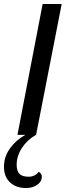

<svg xmlns="http://www.w3.org/2000/svg" viewBox="-54 -680 363 968"><path d="M157 211Q157 235 134 251.5Q111 268 77 268Q27 268 -3.5 239.5Q-34 211 -34 161Q-34 109 -2.5 66.5Q29 24 74 0H34L161 -660H257L128 0H127Q83 25 56.5 66Q30 107 30 150Q30 182 44 196.5Q58 211 92 211Q106 211 119.5 204.5Q133 198 141 186Q157 195 157 211Z"/></svg>

Font: Sansita Light Italic
Style: Regular
Weight: 300
Italic angle: -11°
Designer: Pablo Cosgaya
Foundry: Omnibus-Type
Version: Version 1.006